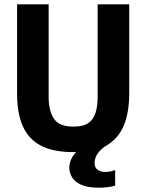

<svg xmlns="http://www.w3.org/2000/svg" viewBox="-20 -688 672 882"><path d="M434.4 174.3Q382.5 174.3 352.5 160.6Q322.6 146.9 310.5 125.7Q298.4 104.5 298.4 83.8Q298.4 62.2 307 43.6Q315.5 25 329.4 10.7Q279.5 11.8 237.5 4.1Q195.4 -3.6 162.3 -22Q129.1 -40.3 105.7 -72Q82.3 -103.7 70.4 -150Q58.4 -196.4 58.4 -260.5V-668H203.5V-242.3Q203.5 -179.7 227.5 -143Q251.4 -106.4 317.3 -106.4Q361.9 -106.4 385.7 -122.7Q409.4 -139.1 418.9 -169.7Q428.5 -200.4 428.5 -242.3V-668H573.6V-261.2Q573.6 -170.7 548.7 -111.4Q523.8 -52 469.2 -19.5Q445.7 -5.6 430.1 15.4Q414.6 36.4 414.6 60.8Q414.6 82.7 428.8 92.3Q443.1 102 462.3 102Q474.2 102 486.1 99.7Q498.1 97.4 509 93.4V164.5Q497.9 168.9 475.3 171.6Q452.6 174.3 434.4 174.3Z"/></svg>

Font: Atkinson Hyperlegible Mono ExtraLight
Style: Regular
Weight: 200
Monospace: yes
Designer: Elliott Scott, Megan Eiswerth, Linus Boman, Theodore Petrosky, Letters from Sweden
Foundry: Applied Design Works, Letters from Sweden
Version: Version 2.001